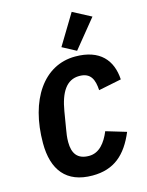

<svg xmlns="http://www.w3.org/2000/svg" viewBox="-142 -1062 888 1160"><g transform="rotate(-15 302.0 -482.0)"><path d="M290.1 12.1C425.1 12.1 503.9 -57.9 558.9 -188.9L432.2 -226.9C404.8 -160.9 364 -108 300.1 -108C226.9 -108 198.9 -150.9 198.9 -220.9C198.9 -252.8 203.1 -274.9 207 -299L225.1 -408C244 -519.9 285.2 -589.8 366.8 -589.8C438.9 -589.8 457 -541.9 460.9 -475.9L604 -505C596.9 -626.1 528.1 -709.9 372.9 -709.9C176.1 -709.9 50.1 -524.9 50.1 -253.9C50.1 -87 126.1 12.1 290.1 12.1ZM307.9 -785.9 393.8 -740.1 536.9 -915.8 422.9 -975.9Z"/></g></svg>

Font: Margiela Mono Italic Bold It
Style: Regular
Weight: 700
Designer: Mike Abbink, Paul van der Laan, Pieter van Rosmalen
Foundry: Bold Monday
Version: Version 2.003 2021